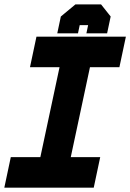

<svg xmlns="http://www.w3.org/2000/svg" viewBox="-37 -870 604 890"><path d="M-17 0 13 -141.5H150L239 -558.5H102L132 -700H546.5L516.5 -558.5H380L291 -141.5H427.5L397.5 0ZM61 -71H350H205.5L324.5 -629.5H469H180H324.5L205.5 -71H61ZM431.5 -849.5 476 -793.5 459.5 -715.5H363.5L371.5 -753.5H332.5L324.5 -715.5H228.5L245 -793.5L312.5 -849.5ZM396.5 -805.5H328.5L287.5 -769.5L285 -756.5L287.5 -769.5L328.5 -805.5H396.5L421.5 -769.5L419 -756.5L421.5 -769.5Z"/></svg>

Font: Tourney Thin Black
Style: Italic
Weight: 900
Italic angle: -12°
Version: Version 1.015